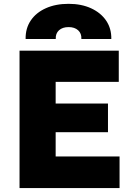

<svg xmlns="http://www.w3.org/2000/svg" viewBox="-20 -958 682 978"><path d="M79.5 0V-700H585V-541H263.5V-430.5H530V-284.5H263.5V-161H589V0ZM110.5 -759.5Q109.5 -813.5 136.8 -853.8Q164 -894 213.8 -916.2Q263.5 -938.5 329.5 -938.5Q394.5 -938.5 444 -915.8Q493.5 -893 520.8 -852.8Q548 -812.5 547 -759.5H394.5Q396 -787.5 378 -803.8Q360 -820 329.5 -820Q298.5 -820 280.5 -803.8Q262.5 -787.5 264 -759.5Z"/></svg>

Font: Geologica ExtraBold
Style: Regular
Weight: 800
Designer: Sindre Bremnes, Frode Helland
Foundry: Monokrom Skriftforlag AS
Version: Version 1.010;gftools[0.9.28]